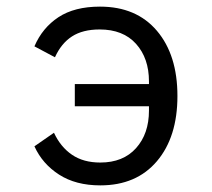

<svg xmlns="http://www.w3.org/2000/svg" viewBox="-20 -548 640 580"><path d="M206 -294H430V-302Q430 -372 391 -415.5Q352 -459 281 -459Q230 -459 197.5 -438Q165 -417 146 -375L84 -408Q108 -464 156.5 -496Q205 -528 282 -528Q392 -528 454 -455Q516 -382 516 -258Q516 -134 454 -61Q392 12 283 12Q209 12 158.5 -20.5Q108 -53 84 -106L143 -147Q163 -104 197.5 -80.5Q232 -57 283 -57Q352 -57 391 -100.5Q430 -144 430 -214V-227H206Z"/></svg>

Font: iA Writer Duo V
Style: Regular
Weight: 400
Designer: Mike Abbink, Paul van der Laan, Pieter van Rosmalen, Oliver Reichenstein
Foundry: Information Architects Inc.
Version: Version 2.000